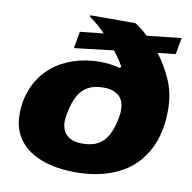

<svg xmlns="http://www.w3.org/2000/svg" viewBox="-82 -807 901 900"><g transform="rotate(10 369.0 -356.5)"><path d="M335 12Q243 12 174 -13.5Q105 -39 67.5 -89Q30 -139 30 -210Q30 -283 57 -343Q84 -403 134 -444Q155 -462 180.5 -475.5Q206 -489 234.5 -498.5Q263 -508 294 -513Q325 -518 358 -518Q383 -518 407.5 -515Q432 -512 455 -506L461 -512Q450 -532 438.5 -549Q427 -566 414 -582L227 -560L241 -640L353 -652Q331 -674 312 -690Q293 -706 275 -718L277 -725H491Q508 -714 523.5 -702Q539 -690 552 -676L716 -694L702 -615L617 -606Q656 -556 684 -492.5Q712 -429 712 -348Q712 -280 696 -224.5Q680 -169 650 -127Q619 -81 572.5 -50.5Q526 -20 466.5 -4Q407 12 335 12ZM343 -126Q389 -126 418 -142.5Q447 -159 464.5 -192Q482 -225 491 -273Q492 -281 493 -287Q494 -293 494.5 -297.5Q495 -302 495 -306Q495 -310 495 -313Q495 -340 485 -359.5Q475 -379 453 -390.5Q431 -402 397 -402Q352 -402 322.5 -385.5Q293 -369 275.5 -336Q258 -303 249 -255Q247 -245 246 -237.5Q245 -230 244.5 -224.5Q244 -219 244 -214Q244 -188 254 -168.5Q264 -149 286 -137.5Q308 -126 343 -126Z"/></g></svg>

Font: Archivo SemiExpanded Black
Style: Italic
Weight: 900
Width: 6
Italic angle: -10°
Designer: Hector Gatti
Foundry: Omnibus-Type
Version: Version 2.001